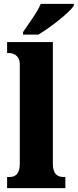

<svg xmlns="http://www.w3.org/2000/svg" viewBox="-20 -979 404 999"><path d="M100 -812V-799H180C242 -836 342 -914 364 -949V-959H192C174 -914 126 -852 100 -812ZM17 0H320V-58H311C279 -58 255 -73 255 -128V-760H17V-703H28C41 -703 83 -696 83 -644V-128C83 -73 60 -58 28 -58H17Z"/></svg>

Font: Noto Serif Bengali Condensed Black
Style: Regular
Weight: 900
Width: 3
Designer: Juan Bruce, Universal Thirst, Indian Type Foundry and the Monotype Design Team.
Foundry: Monotype Imaging Inc.
Version: Version 2.003